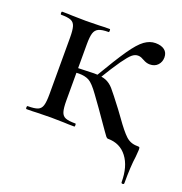

<svg xmlns="http://www.w3.org/2000/svg" viewBox="-103 -485 677 714"><g transform="rotate(20 235.5 -128.0)"><path d="M28 -374Q25 -374 25 -380Q25 -386 28 -386Q53 -386 68 -385L123 -384L176 -385Q191 -386 216 -386Q218 -386 218 -380Q218 -374 216 -374Q189 -374 176.5 -368Q164 -362 159.5 -347.5Q155 -333 155 -303V-81Q155 -51 159.5 -36.5Q164 -22 176.5 -17Q189 -12 216 -12Q218 -12 218 -6Q218 0 216 0Q190 0 175 -1L123 -2L68 -1Q53 0 27 0Q24 0 24 -6Q24 -12 27 -12Q54 -12 66.5 -17Q79 -22 83.5 -36.5Q88 -51 88 -81V-305Q88 -335 83.5 -349.5Q79 -364 66.5 -369Q54 -374 28 -374ZM471 0Q471 5 469 27Q463 67 463 134Q463 139 457.5 139Q452 139 452 134Q452 72 424.5 36Q397 0 350 0Q345 0 341 -5Q337 -10 328 -23Q322 -31 310.5 -48Q299 -65 277 -96Q271 -104 246 -139Q221 -174 205 -182.5Q189 -191 165 -191Q157 -191 125 -189L124 -207L155 -209Q205 -211 217 -211Q248 -211 265 -204Q282 -197 295.5 -181.5Q309 -166 347 -116L366 -90Q397 -46 415.5 -29Q434 -12 460 -12Q468 -12 469.5 -10.5Q471 -9 471 0ZM394 -395Q417 -395 430 -385Q443 -375 443 -356Q443 -338 431.5 -325.5Q420 -313 400 -313Q387 -313 373 -321Q368 -324 362 -326.5Q356 -329 349 -329Q337 -329 326 -320Q315 -311 295 -283Q275 -255 238 -194L227 -204Q274 -284 302 -324.5Q330 -365 351 -380Q372 -395 394 -395Z"/></g></svg>

Font: Cormorant Infant Medium
Style: Regular
Weight: 500
Designer: Christian Thalmann (Catharsis Fonts)
Foundry: Catharsis Fonts
Version: Version 4.000